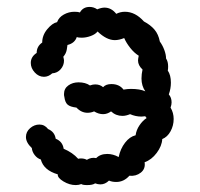

<svg xmlns="http://www.w3.org/2000/svg" viewBox="-20 -543 577 555"><path d="M141 -142Q161 -134 164 -113Q190 -102 206 -84Q209 -85 214 -85Q224 -85 231 -81Q244 -89 258 -86Q270 -98 290 -98Q307 -98 323 -89Q328 -113 341.5 -130.5Q355 -148 372 -152Q374 -167 383 -180.5Q392 -194 404 -202Q402 -203 400 -207L389 -206Q372 -206 356 -213Q344 -208 334 -208Q315 -208 301 -221Q290 -213 278 -213Q265 -213 252 -221Q243 -217 233 -217Q215 -217 201 -232Q183 -234 175.5 -240.5Q168 -247 166 -263Q165 -266 165 -271Q165 -287 177.5 -296Q190 -305 207 -305Q227 -305 240 -296Q248 -299 255 -299Q269 -299 278 -291Q286 -300 302 -300Q325 -300 337 -284Q349 -286 358 -286Q385 -286 400 -279Q389 -295 389 -316Q389 -329 392 -342Q379 -354 379 -368Q379 -372 381 -382Q368 -390 356.5 -404.5Q345 -419 339 -433Q324 -427 312 -427Q288 -427 262 -452Q256 -444 242.5 -439Q229 -434 216 -434Q206 -434 202 -436Q196 -418 175 -413Q175 -411 173 -399.5Q171 -388 163 -379Q165 -371 165 -368Q165 -354 155.5 -343Q146 -332 131 -331Q120 -321 107 -321Q92 -321 80.5 -333.5Q69 -346 69 -361Q69 -379 86 -390Q86 -409 102 -420Q102 -441 116.5 -458.5Q131 -476 145 -479Q150 -493 164.5 -501Q179 -509 195 -509Q206 -509 211 -507Q220 -523 239 -523Q251 -523 261 -516Q273 -521 282 -521Q302 -521 316 -503Q328 -509 341 -509Q371 -509 396 -481Q415 -471 426.5 -457.5Q438 -444 442 -423Q450 -412 455 -398.5Q460 -385 460 -374Q466 -365 466 -351Q466 -343 465 -339Q474 -326 474 -304Q474 -287 468 -270Q476 -261 476 -247Q476 -240 473 -232Q482 -217 482 -199Q482 -180 473 -163.5Q464 -147 449 -141Q448 -121 433 -101Q418 -81 398 -74Q401 -55 387 -44Q373 -33 354 -35Q338 -17 316 -17Q304 -17 295 -21Q284 -10 270 -10Q263 -10 255 -13Q248 -8 232 -8Q219 -8 215 -11Q208 -8 199 -8Q181 -8 163.5 -18.5Q146 -29 147 -39Q106 -51 98 -82Q88 -85 80.5 -94.5Q73 -104 72 -115Q55 -131 55 -147Q55 -162 67 -172.5Q79 -183 94 -183Q109 -183 119 -170Q138 -162 141 -142Z"/></svg>

Font: Pangolin
Style: Regular
Weight: 400
Designer: Kevin Burke
Foundry: Google, Inc.
Version: Version 1.101